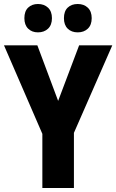

<svg xmlns="http://www.w3.org/2000/svg" viewBox="-20 -941 582 961"><path d="M271 -436 376 -714H542L350 -276V0H192V-271L0 -714H167ZM102 -850Q102 -885 121 -903Q140 -921 170 -921Q201 -921 220.5 -902.5Q240 -884 240 -850Q240 -816 220.5 -797.5Q201 -779 170 -779Q140 -779 121 -797.5Q102 -816 102 -850ZM300 -850Q300 -885 319 -903Q338 -921 369 -921Q400 -921 419.5 -902.5Q439 -884 439 -850Q439 -816 419.5 -797.5Q400 -779 369 -779Q338 -779 319 -797.5Q300 -816 300 -850Z"/></svg>

Font: Noto Sans Lao UI Cond ExtBd
Style: Regular
Weight: 800
Width: 3
Designer: Monotype Design Team
Foundry: Monotype Imaging Inc.
Version: Version 2.000; ttfautohint (v1.8.4.7-5d5b)